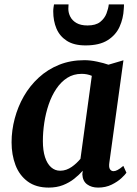

<svg xmlns="http://www.w3.org/2000/svg" viewBox="-20 -841 620 871"><path d="M476 -103Q473 -82 479 -73.2Q485 -64.5 495 -64.5Q503 -64.5 513.2 -69.8Q523.5 -75 539.5 -88.5L553.5 -57.5Q548.5 -49.5 531.2 -33.2Q514 -17 486.8 -3.5Q459.5 10 425 10Q395 10 375 -4.8Q355 -19.5 353.5 -50.5L355.5 -66.5Q339 -48 316.8 -30.2Q294.5 -12.5 265.8 -1.2Q237 10 201 10Q143 10 105.5 -17.8Q68 -45.5 50.2 -92.2Q32.5 -139 32.5 -195.5Q32.5 -249.5 46.8 -303.2Q61 -357 88.2 -404.5Q115.5 -452 155.8 -489Q196 -526 248 -547Q300 -568 363 -568Q389.5 -568 420.2 -561.5Q451 -555 472 -547.5L540 -567.5ZM396.5 -497Q386 -501.5 374.2 -503.8Q362.5 -506 350.5 -506Q313.5 -506 285 -487.8Q256.5 -469.5 235.5 -438.2Q214.5 -407 201 -367.5Q187.5 -328 181 -285Q174.5 -242 174.5 -201Q174.5 -158.5 184.2 -128.2Q194 -98 211.8 -82.2Q229.5 -66.5 253 -66.5Q267.5 -66.5 280.8 -71.2Q294 -76 305.5 -84Q317 -92 327 -101.5Q337 -111 345 -120.5ZM368 -635Q315.5 -635 283.2 -655.8Q251 -676.5 236.2 -711.2Q221.5 -746 221.5 -789.5Q221.5 -799 222.8 -807.2Q224 -815.5 225 -821H291Q291 -816.5 290.5 -811.5Q290 -806.5 290 -801Q290 -782.5 299 -765Q308 -747.5 327.2 -736.5Q346.5 -725.5 377 -725.5Q414.5 -725.5 434.5 -741.5Q454.5 -757.5 463 -779.8Q471.5 -802 473.5 -821H542.5Q542.5 -816.5 542.2 -811.5Q542 -806.5 541.5 -800.5Q539.5 -757.5 522.5 -719.8Q505.5 -682 468.2 -658.5Q431 -635 368 -635Z"/></svg>

Font: Merriweather Light 18pt
Style: Bold Italic
Weight: 700
Italic angle: -7.8°
Version: Version 2.101